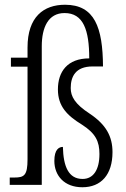

<svg xmlns="http://www.w3.org/2000/svg" viewBox="-20 -779 530 809"><path d="M327 10C406 10 454 -43 454 -138C454 -204 427 -254 358 -300C295 -341 278 -373 278 -408C278 -456 298 -499 370 -499H414C413 -663 379 -759 254 -759C164 -759 96 -708 96 -579V-536H26V-498H96V-108C96 -40 82 -31 41 -31H21V0H156V-584C156 -663 183 -724 252 -724C331 -724 356 -653 356 -533C264 -533 224 -477 224 -402C224 -331 263 -292 325 -254C383 -217 399 -183 399 -130C399 -63 373 -25 328 -25C269 -25 247 -77 245 -160C229 -160 209 -150 209 -101C209 -39 251 10 327 10Z"/></svg>

Font: Noto Serif Devanagari ExtraCondensed Light
Style: Regular
Weight: 300
Width: 2
Designer: Universal Thirst, Indian Type Foundry and the Monotype Design Team
Foundry: Monotype Imaging Inc.
Version: Version 2.004